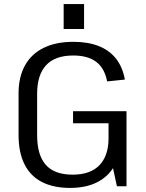

<svg xmlns="http://www.w3.org/2000/svg" viewBox="-20 -913 714 941"><path d="M323 8Q242 8 185.5 -21Q129 -50 100 -108Q71 -166 71 -251V-455Q71 -536 102.5 -592.5Q134 -649 194 -678.5Q254 -708 340 -708Q412 -708 464.5 -687Q517 -666 549 -625Q581 -584 592 -523L505 -514Q493 -578 452 -609.5Q411 -641 339 -641Q250 -641 206 -593.5Q162 -546 162 -453V-250Q162 -153 204.5 -105Q247 -57 336 -57Q422 -57 466.5 -102.5Q511 -148 512 -232L568 -218Q568 -148 539 -97.5Q510 -47 455.5 -19.5Q401 8 323 8ZM512 -190V-347L541 -309H338V-368H600V0H553ZM392 -893V-771H292V-893Z"/></svg>

Font: Pathway Extreme 72pt Medium
Style: Regular
Weight: 500
Designer: Eduardo Rodriguez Tunni
Foundry: Eduardo Rodriguez Tunni
Version: Version 1.001;gftools[0.9.26]